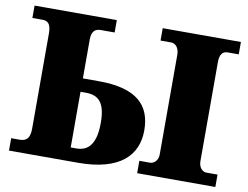

<svg xmlns="http://www.w3.org/2000/svg" viewBox="-77 -823 1202 931"><g transform="rotate(10 524.0 -357.0)"><path d="M361 0C568 0 650 -88 650 -210C650 -333 580 -407 391 -407H313V-598C313 -635 327 -653 357 -653H426V-714H21V-653H70C96 -653 113 -642 113 -593V-126C113 -82 100 -61 63 -61H21V0ZM1037 0V-61H982C962 -61 944 -81 944 -110V-599C944 -636 958 -653 982 -653H1037V-714H652V-653H705C723 -653 744 -636 744 -600V-108C744 -78 723 -61 705 -61H652V0ZM313 -67V-341H340C404 -341 436 -307 436 -209C436 -108 401 -67 341 -67Z"/></g></svg>

Font: UArctic Serif Black
Style: Regular
Weight: 900
Designer: Customization by Puisto advertising & original work Monotype Design Team
Foundry: Monotype Imaging Inc.
Version: Version 2.004